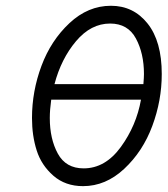

<svg xmlns="http://www.w3.org/2000/svg" viewBox="-20 -635 575 659"><path d="M89.8 -230Q89.8 -321.8 122.3 -408.9Q154.8 -496.1 218.5 -555.7Q282.2 -615.2 360.8 -615.2Q438 -615.2 486.6 -554.2Q535.2 -493.2 535.2 -380.9Q535.2 -290 502.7 -202.6Q470.2 -115.2 406.5 -55.7Q342.8 3.9 265.1 3.9Q204.1 3.9 163.1 -32Q122.1 -67.9 106 -118.4Q89.8 -168.9 89.8 -230ZM150.9 -230Q150.9 -158.2 178.5 -107.7Q206.1 -57.1 267.1 -57.1Q341.3 -57.1 394.8 -130.6Q448.2 -204.1 463.9 -293H155.8Q150.9 -257.8 150.9 -230ZM167 -346.2H472.2Q474.1 -370.1 474.1 -380.9Q474.1 -451.7 446.5 -502.9Q418.9 -554.2 357.9 -554.2Q292 -554.2 241 -493.7Q189.9 -433.1 167 -346.2Z"/></svg>

Font: CMU Typewriter Text
Style: LightOblique
Weight: 200
Italic angle: -9.46001°
Version: Version 0.7.0